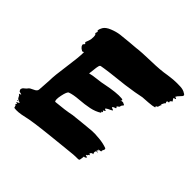

<svg xmlns="http://www.w3.org/2000/svg" viewBox="-178 -820 992 992"><g transform="rotate(45 318.5 -324.0)"><path d="M610.5 -609.5Q620 -609.5 621 -604.8Q621 -603.8 618.6 -602.9Q616.2 -601.9 612.9 -601Q609.5 -600 608.6 -599Q607.6 -598.1 613.3 -590.5Q620 -582.9 616.2 -581Q611.4 -581 606.7 -573.3Q609.5 -569.5 608.6 -567.6Q607.6 -565.7 605.2 -565.7Q602.9 -565.7 599.5 -564.8Q596.2 -563.8 595.2 -561.9H599L597.1 -560L595.2 -557.1Q596.2 -556.2 597.6 -556.2Q599 -556.2 600 -552.4Q594.3 -548.6 586.7 -531.4L591.4 -528.6Q587.6 -526.7 586.7 -521Q585.7 -515.2 583.3 -511Q581 -506.7 574.3 -505.7Q574.3 -501.9 576.2 -498.1Q561.9 -493.3 533.3 -491.4Q504.8 -489.5 492.4 -488.6Q454.3 -480 384.8 -470.5Q368.6 -468.6 338.1 -465.2Q307.6 -461.9 283.8 -459Q260 -456.2 249.5 -454.3Q245.7 -453.3 238.1 -452.4Q230.5 -451.4 226.7 -450.5Q222.9 -449.5 221 -446.7Q216.2 -441 210.5 -381Q225.7 -385.7 259.5 -389.5Q293.3 -393.3 303.8 -396.2Q382.9 -412.4 420 -408.6Q432.4 -406.7 428.6 -401Q426.7 -398.1 423.8 -396.2Q439 -402.9 446.7 -396.2Q453.3 -394.3 453.8 -392.4Q454.3 -390.5 451.9 -388.1Q449.5 -385.7 447.1 -381.9Q444.8 -378.1 444.8 -375.2Q444.8 -371.4 441.9 -369Q439 -366.7 436.7 -365.2Q434.3 -363.8 432.4 -361.9Q430.5 -360 433.3 -359Q439 -352.4 435.2 -351.4Q431.4 -350.5 424.8 -347.6Q418.1 -344.8 418.1 -340Q420 -338.1 427.6 -336.2Q435.2 -334.3 431.4 -331.4Q426.7 -327.6 409.5 -320Q398.1 -313.3 397.6 -311Q397.1 -308.6 408.6 -304.8L402.9 -300Q401.9 -300 400 -298.6Q398.1 -297.1 396.2 -296.2Q396.2 -295.2 399.5 -293.3Q402.9 -291.4 402.9 -289.5Q401.9 -289.5 400.5 -289Q399 -288.6 397.1 -287.6L395.2 -286.7Q396.2 -284.8 397.1 -282.9Q398.1 -281.9 398.1 -281Q373.3 -264.8 340.5 -258.1Q307.6 -251.4 269 -248.6Q230.5 -245.7 206.7 -237.1Q197.1 -233.3 189.5 -196.7Q181.9 -160 190.5 -153.3Q257.1 -159 302.9 -168.6Q312.4 -169.5 361 -174.8Q409.5 -180 430 -181.4Q450.5 -182.9 484.8 -179.5Q519 -176.2 542.9 -166.7Q545.7 -163.8 545.2 -160Q544.8 -156.2 542.9 -153.8Q541 -151.4 540 -147.6Q539 -143.8 540 -140Q522.9 -137.1 520 -135.2Q523.8 -134.3 527.6 -133.3Q526.7 -132.4 523.8 -131.4Q518.1 -127.6 518.6 -127.1Q519 -126.7 524.3 -125.7Q529.5 -124.8 533.3 -123.8Q530.5 -121.9 521 -122.9Q513.3 -113.3 521 -101Q508.6 -101.9 504.8 -90.5Q504.8 -88.6 505.2 -88.1Q505.7 -87.6 508.6 -87.1Q511.4 -86.7 513.3 -85.7Q513.3 -84.8 508.6 -82.9Q503.8 -81 504.8 -77.1L497.1 -72.4L496.2 -70.5Q499 -70.5 502.9 -68.6Q508.6 -66.7 510.5 -66.7L509.5 -65.7Q504.8 -57.1 495.2 -58.1Q495.2 -54.3 494.3 -48.6Q492.4 -32.4 490.5 -30Q488.6 -27.6 478.1 -27.6Q474.3 -27.6 465.7 -27.6Q457.1 -27.6 448.6 -26.7Q421 -23.8 368.6 -18.6Q316.2 -13.3 291.4 -10.5Q174.3 1.9 137.1 11.4Q89.5 22.9 62.9 18.1Q61.9 17.1 61.4 13.3Q61 9.5 59 5.7Q57.1 1.9 53.3 1Q52.4 -1.9 59 -5.7Q58.1 -6.7 53.8 -8.1Q49.5 -9.5 49 -10Q48.6 -10.5 50 -11.4Q51.4 -12.4 53.8 -13.3Q56.2 -14.3 58.6 -15.2Q61 -16.2 62.4 -17.6Q63.8 -19 62.9 -21Q53.3 -22.9 47.6 -26.7Q41.9 -30.5 40.5 -34.8Q39 -39 35.7 -43.8Q32.4 -48.6 28.6 -49.5Q26.7 -50.5 30.5 -51.4Q32.4 -52.4 35.2 -53.3Q41 -55.2 40 -55.2Q39 -57.1 31 -58.6Q22.9 -60 21.9 -61.9Q16.2 -69.5 18.1 -75.7Q20 -81.9 23.3 -85.2Q26.7 -88.6 32.9 -93.3Q39 -98.1 41.9 -102.9Q46.7 -110.5 66.2 -118.6Q85.7 -126.7 86.7 -139Q86.7 -145.7 89 -172.4Q91.4 -199 91.4 -210.5Q91.4 -244.8 102.9 -323.8Q114.3 -402.9 114.3 -439Q112.4 -440 108.1 -437.6Q103.8 -435.2 102.9 -437.1Q95.2 -441.9 91.9 -444.3Q88.6 -446.7 85.2 -451.4Q81.9 -456.2 81 -462.9Q81 -464.8 84.8 -468.6Q88.6 -472.4 88.6 -474.3L86.7 -476.2Q84.8 -477.1 83.3 -479.5Q81.9 -481.9 82.9 -483.8L89.5 -501Q94.3 -514.3 93.8 -531.4Q93.3 -548.6 86.7 -549.5Q85.7 -550.5 86.2 -552.4Q86.7 -554.3 88.1 -558.6Q89.5 -562.9 89.5 -563.8Q89.5 -565.7 87.1 -566.7Q84.8 -567.6 84.8 -569.5Q85.7 -581.9 93.3 -594.3Q102.9 -610.5 130 -621.4Q157.1 -632.4 181.9 -635.7Q206.7 -639 242.9 -641.9Q279 -644.8 288.6 -645.7Q324.8 -650.5 392.4 -651.9Q460 -653.3 501.9 -661Q509.5 -661.9 519.5 -663.3Q529.5 -664.8 541.4 -665.7Q553.3 -666.7 566.7 -666.7Q580 -666.7 591.4 -666.2Q602.9 -665.7 612.4 -662.9Q621.9 -660 626.7 -656.2Q635.2 -652.4 636.7 -648.6Q638.1 -644.8 634.8 -640Q631.4 -635.2 626.7 -631Q621.9 -626.7 617.1 -620.5Q612.4 -614.3 610.5 -609.5ZM54.3 -20Q51.4 -21.9 48.6 -21.9Q45.7 -21.9 44.8 -21Q44.8 -20 45.7 -19Q46.7 -18.1 47.6 -19Q53.3 -19 54.3 -20Z"/></g></svg>

Font: KAZYinfo
Style: Bold
Weight: 700
Designer: emmanuel didier
Foundry: emmanuel didier
Version: Version 001.000